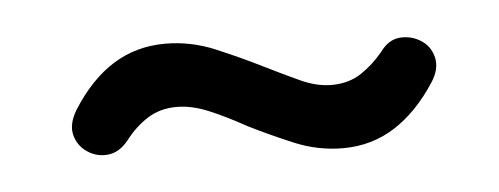

<svg xmlns="http://www.w3.org/2000/svg" viewBox="-27 -414 655 252"><g transform="rotate(-5 300.0 -287.5)"><path d="M417 -209Q384 -209 353 -222Q322 -235 294 -249Q269 -263 246.5 -272.5Q224 -282 204 -282Q182 -282 165.5 -271.5Q149 -261 136 -244Q124 -229 109 -227.5Q94 -226 81.5 -234.5Q69 -243 65.5 -257.5Q62 -272 73 -290Q97 -328 127.5 -347Q158 -366 196 -366Q230 -366 262 -352.5Q294 -339 322 -325Q348 -312 369 -302.5Q390 -293 409 -293Q432 -293 448.5 -304Q465 -315 478 -331Q489 -346 504 -347Q519 -348 531.5 -340Q544 -332 547.5 -317Q551 -302 540 -285Q516 -248 485.5 -228.5Q455 -209 417 -209Z"/></g></svg>

Font: Nunito Variable Extra Light
Style: Italic
Weight: 200
Italic angle: -9°
Designer: Vernon Adams
Foundry: Vernon Adams
Version: Version 3.602